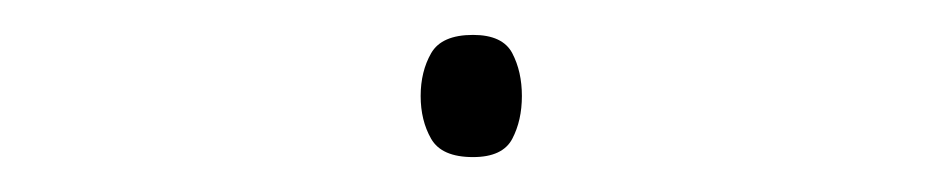

<svg xmlns="http://www.w3.org/2000/svg" viewBox="-20 -78 540 110"><path d="M251 12Q233 12 227 1.5Q221 -9 221 -23Q221 -37 227 -47.5Q233 -58 251 -58Q268 -58 273.5 -47.5Q279 -37 279 -23Q279 -9 273.5 1.5Q268 12 251 12Z"/></svg>

Font: Noto Sans Mono ExtraCondensed Thin
Style: Regular
Weight: 100
Width: 2
Designer: Monotype Design Team
Foundry: Monotype Imaging Inc.
Version: Version 2.014; ttfautohint (v1.8.4.7-5d5b)